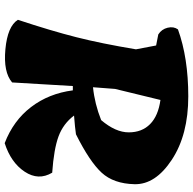

<svg xmlns="http://www.w3.org/2000/svg" viewBox="-22 -782 805 800"><g transform="rotate(90 380.0 -382.5)"><path d="M103 -722Q222 -765 382 -765Q542 -765 646 -696.5Q750 -628 748 -541Q746 -454 700 -404Q654 -354 540 -297Q514 -293 462 -289Q496 -244 548.5 -224.5Q601 -205 700 -198Q734 -141 696 -83.5Q658 -26 577 0Q483 -36 426.5 -110Q370 -184 357 -284H339Q337 -249 332 -165.5Q327 -82 324 -31Q281 6 185.5 -3Q90 -12 63 -55Q109 -194 135.5 -298.5Q162 -403 186 -547L170 -631L124 -640Q102 -654 96 -679Q90 -704 103 -722ZM481 -402Q532 -462 532 -517Q532 -572 497.5 -606Q463 -640 397 -649L351 -460Q348 -428 344 -368Q413 -375 481 -402Z"/></g></svg>

Font: Tillana ExtraBold
Style: Regular
Weight: 800
Designer: Lipi Raval (Devanagari, Latin), Jonny Pinhorn (Latin)
Foundry: Indian Type Foundry
Version: Version 2.003;PS 1.0;hotconv 1.0.79;makeotf.lib2.5.61930; tt